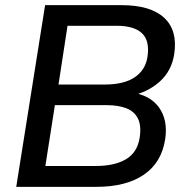

<svg xmlns="http://www.w3.org/2000/svg" viewBox="-20 -725 725 745"><path d="M43 0 155 -705H452Q564 -705 617 -656Q670 -607 656 -515Q646 -450 600 -408.5Q554 -367 484 -352L486 -367Q562 -357 597 -308Q632 -259 621 -185Q607 -94 538 -47Q469 0 354 0ZM156 -81H353Q424 -81 468.5 -107Q513 -133 522 -191Q529 -238 515 -265.5Q501 -293 470 -305Q439 -317 394 -317H193ZM207 -397H386Q461 -397 502.5 -425Q544 -453 552 -503Q562 -566 531.5 -595.5Q501 -625 432 -625H242Z"/></svg>

Font: Mulish ExtraLight SemiBold
Style: Italic
Weight: 600
Italic angle: -9°
Version: Version 3.603